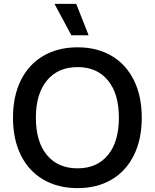

<svg xmlns="http://www.w3.org/2000/svg" viewBox="-20 -959 798 990"><path d="M261 -939H373L437 -777H348ZM711 -352Q711 -241 670.5 -159Q630 -77 555.5 -33Q481 11 380 11Q279 11 203.5 -33Q128 -77 87.5 -159Q47 -241 47 -352Q47 -463 87.5 -545Q128 -627 203.5 -671Q279 -715 380 -715Q481 -715 555.5 -671Q630 -627 670.5 -545Q711 -463 711 -352ZM165 -352Q165 -228 222 -159.5Q279 -91 380 -91Q480 -91 536.5 -159.5Q593 -228 593 -352Q593 -476 536.5 -544.5Q480 -613 380 -613Q279 -613 222 -544Q165 -475 165 -352Z"/></svg>

Font: CBA Beacon Sans Bold
Style: Regular
Weight: 700
Designer: Wei Huang
Foundry: Wei Huang
Version: Version 1.002